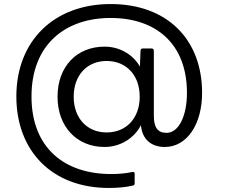

<svg xmlns="http://www.w3.org/2000/svg" viewBox="-20 -692 1165 951"><path d="M519 239C565 239 605 235 639 227C645 226 647 221 647 215V170C647 162 644 158 635 160C602 167 569 170 530 170C301 170 136 42 136 -214C136 -473 305 -603 528 -603C754 -603 906 -474 906 -232C906 -119 866 -34 805 -34C762 -34 742 -60 742 -117V-440C742 -447 738 -452 731 -452H688C681 -452 676 -449 676 -440L673 -362C639 -422 573 -461 498 -461C359 -461 265 -361 265 -213C265 -66 359 36 498 36C575 36 645 -7 678 -72C684 -2 729 36 796 36C906 36 981 -76 981 -232C981 -496 809 -672 528 -672C249 -672 61 -491 61 -214C61 55 237 239 519 239ZM508 -36C411 -36 345 -107 345 -213C345 -319 411 -390 508 -390C606 -390 672 -319 672 -213C672 -107 606 -36 508 -36Z"/></svg>

Font: LINE Seed JP App_OTF Regular
Style: Regular
Weight: 400
Designer: LY Corporation & Fontrix & Fontworks
Version: Version 1.002